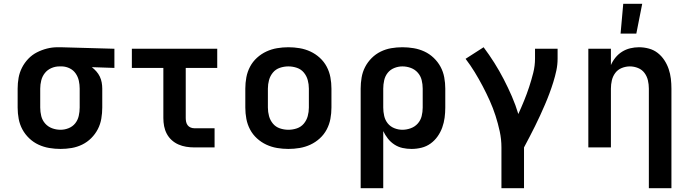

<svg xmlns="http://www.w3.org/2000/svg" viewBox="-20 -777 3640 1012"><path d="M299 8Q269 8 239.5 3Q210 -2 183 -14.5Q156 -27 134 -48Q112 -69 98 -95Q84 -121 78.5 -150.5Q73 -180 73 -210V-310Q73 -339 78 -367Q83 -395 96 -420.5Q109 -446 129 -467Q149 -488 174.5 -501Q200 -514 227.5 -521Q255 -528 284 -528H300L583 -520V-419L464 -423Q477 -413 488 -400.5Q499 -388 506 -373.5Q513 -359 516 -342.5Q519 -326 519 -310V-210Q519 -181 514 -151.5Q509 -122 495.5 -96Q482 -70 461 -49Q440 -28 413.5 -15Q387 -2 358 3Q329 8 299 8ZM299 -93Q321 -93 342 -101.5Q363 -110 376.5 -127Q390 -144 395 -166Q400 -188 400 -210V-310Q400 -331 395.5 -351.5Q391 -372 379 -389.5Q367 -407 348 -416.5Q329 -426 308 -427H293Q271 -427 250.5 -418Q230 -409 216.5 -392Q203 -375 197.5 -353.5Q192 -332 192 -310V-210Q192 -187 197.5 -165Q203 -143 218 -126Q233 -109 254.5 -101Q276 -93 299 -93Z M1004 0Q982 0 961 -3.5Q940 -7 920.5 -15.5Q901 -24 885 -38.5Q869 -53 859 -72Q849 -91 845 -112Q841 -133 841 -155V-419H675V-520H1125V-419H959V-155Q959 -145 961 -135Q963 -125 969 -117Q975 -109 984.5 -105Q994 -101 1004 -101H1111V0Z M1500 8Q1470 8 1440.5 3Q1411 -2 1384 -14.5Q1357 -27 1334.5 -47.5Q1312 -68 1298 -94.5Q1284 -121 1278.5 -150.5Q1273 -180 1273 -210V-310Q1273 -340 1278.5 -369.5Q1284 -399 1298 -425.5Q1312 -452 1334.5 -472.5Q1357 -493 1384 -505.5Q1411 -518 1440.5 -523Q1470 -528 1500 -528Q1530 -528 1559.5 -523Q1589 -518 1616 -505.5Q1643 -493 1665.5 -472.5Q1688 -452 1702 -425.5Q1716 -399 1721.5 -369.5Q1727 -340 1727 -310V-210Q1727 -180 1721.5 -150.5Q1716 -121 1702 -94.5Q1688 -68 1665.5 -47.5Q1643 -27 1616 -14.5Q1589 -2 1559.5 3Q1530 8 1500 8ZM1500 -93Q1523 -93 1545 -100.5Q1567 -108 1581.5 -125.5Q1596 -143 1602 -165Q1608 -187 1608 -210V-310Q1608 -333 1602 -355Q1596 -377 1581.5 -394.5Q1567 -412 1545 -419.5Q1523 -427 1500 -427Q1477 -427 1455 -419.5Q1433 -412 1418.5 -394.5Q1404 -377 1398 -355Q1392 -333 1392 -310V-210Q1392 -187 1398 -165Q1404 -143 1418.5 -125.5Q1433 -108 1455 -100.5Q1477 -93 1500 -93Z M1881 215V-310Q1881 -339 1886 -368.5Q1891 -398 1904.5 -424Q1918 -450 1939 -471Q1960 -492 1986.5 -505Q2013 -518 2042 -523Q2071 -528 2101 -528Q2131 -528 2160.5 -523Q2190 -518 2217 -505.5Q2244 -493 2266 -472Q2288 -451 2302 -425Q2316 -399 2321.5 -369.5Q2327 -340 2327 -310V-210Q2327 -183 2323.5 -156.5Q2320 -130 2311 -105Q2302 -80 2286.5 -58Q2271 -36 2249.5 -20.5Q2228 -5 2202 1.5Q2176 8 2149 8Q2125 8 2102 3Q2079 -2 2059 -15Q2039 -28 2024.5 -46.5Q2010 -65 2000 -86V215ZM2101 -93Q2123 -93 2145 -101Q2167 -109 2182 -126Q2197 -143 2202.5 -165Q2208 -187 2208 -210V-310Q2208 -333 2202.5 -355Q2197 -377 2182 -394Q2167 -411 2145.5 -419Q2124 -427 2101 -427Q2079 -427 2058 -418.5Q2037 -410 2023.5 -393Q2010 -376 2005 -354Q2000 -332 2000 -310V-210Q2000 -188 2005 -166Q2010 -144 2023.5 -127Q2037 -110 2058 -101.5Q2079 -93 2101 -93Z M2623 215V0Q2623 -43 2614 -84.5Q2605 -126 2592 -166.5Q2579 -207 2561.5 -246Q2544 -285 2524 -323Q2504 -361 2482 -397Q2460 -433 2434 -467L2529 -528Q2559 -488 2585.5 -446Q2612 -404 2635 -359.5Q2658 -315 2678 -269Q2698 -223 2712 -176Q2728 -211 2742.5 -246.5Q2757 -282 2769 -318.5Q2781 -355 2790.5 -392.5Q2800 -430 2800 -468V-520H2919V-468Q2919 -436 2912.5 -405.5Q2906 -375 2896.5 -344.5Q2887 -314 2876 -284.5Q2865 -255 2852.5 -226Q2840 -197 2827 -168.5Q2814 -140 2800 -112Q2786 -84 2771.5 -56Q2757 -28 2742 0V215Z M3400 215V-310Q3400 -332 3395 -353.5Q3390 -375 3377 -392.5Q3364 -410 3343 -418.5Q3322 -427 3300 -427Q3278 -427 3257 -418.5Q3236 -410 3223 -392.5Q3210 -375 3205 -353.5Q3200 -332 3200 -310V0H3081V-520H3200V-434Q3209 -455 3224 -473.5Q3239 -492 3259 -504.5Q3279 -517 3302 -522.5Q3325 -528 3348 -528Q3374 -528 3400 -521Q3426 -514 3446.5 -498Q3467 -482 3481.5 -460Q3496 -438 3504.5 -413Q3513 -388 3516 -362Q3519 -336 3519 -310V215ZM3251 -600 3265 -757H3365L3334 -600Z"/></svg>

Font: Iosevka Fixed Extended
Style: Bold
Weight: 700
Width: 7
Monospace: yes
Designer: Belleve Invis
Foundry: Belleve Invis
Version: Version 24.1.1; ttfautohint (v1.8.4)